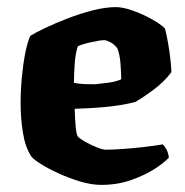

<svg xmlns="http://www.w3.org/2000/svg" viewBox="-20 -520 521 540"><path d="M265 0Q237 0 205.5 -9.5Q174 -19 144.5 -32.5Q115 -46 94.5 -59Q74 -72 68 -80Q51 -106 44.5 -146.5Q38 -187 38 -230Q38 -266 41.5 -303Q45 -340 51 -370.5Q57 -401 65 -419Q79 -428 107.5 -441.5Q136 -455 171 -468.5Q206 -482 241.5 -491Q277 -500 306 -500Q326 -500 354 -490Q382 -480 407 -466Q432 -452 444 -440Q448 -425 452.5 -400Q457 -375 459.5 -351Q462 -327 462 -317Q442 -290 411 -267Q380 -244 360 -233Q320 -223 275 -219Q230 -215 190 -214Q192 -145 199 -136Q203 -131 218.5 -122Q234 -113 251.5 -106Q269 -99 277 -99Q296 -99 325 -101Q354 -103 384.5 -106.5Q415 -110 438 -114Q443 -109 448 -100Q453 -91 455 -77Q443 -63 415 -45Q387 -27 348.5 -13.5Q310 0 265 0ZM247 -283Q266 -285 285.5 -287.5Q305 -290 321 -297Q321 -312 319 -339.5Q317 -367 310 -384Q301 -396 290 -401.5Q279 -407 273 -407Q262 -407 237 -401.5Q212 -396 199 -390Q192 -370 190 -339.5Q188 -309 188 -287Q203 -284 218 -283.5Q233 -283 247 -283Z"/></svg>

Font: Texturina ExtraBold
Style: Regular
Weight: 800
Designer: Guillermo Torres Carreño
Foundry: Omnibus-Type
Version: Version 1.002; ttfautohint (v1.8.3)